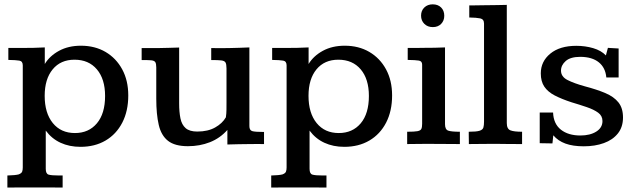

<svg xmlns="http://www.w3.org/2000/svg" viewBox="-20 -658 2909 877"><path d="M13.7 198.7V143.6Q50.3 142.6 64.9 138.7Q78.1 133.8 81.1 126.2Q84 118.7 84 106.9V-359.4Q84 -378.4 68.4 -381.1Q52.7 -383.8 18.1 -384.3V-439Q35.2 -439 51.5 -439Q67.9 -439 83.5 -439Q108.4 -439 133.5 -439.5Q158.7 -439.9 184.6 -441.4V-365.7Q207 -402.8 249.8 -426Q292.5 -449.2 349.6 -449.2Q413.6 -449.2 462.2 -420.7Q510.7 -392.1 538.3 -341.1Q565.9 -290 565.9 -222.2Q565.9 -150.9 538.6 -97.9Q511.2 -44.9 462.2 -16.1Q413.1 12.7 347.7 12.7Q296.9 12.7 256.6 -5.9Q216.3 -24.4 189 -61.5V113.3Q189 135.7 201.9 139.6Q214.8 143.6 250.5 143.6H266.1V198.7Q256.8 198.7 238.5 198.5Q220.2 198.2 199.2 198.2Q178.2 198.2 161.1 198.2Q144 198.2 136.7 198.2Q129.9 198.2 113.3 198.2Q96.7 198.2 76.7 198.2Q56.6 198.2 39.3 198.5Q22 198.7 13.7 198.7ZM322.3 -50.3Q385.3 -50.3 422.6 -94.7Q460 -139.2 460 -219.7Q460 -296.9 422.6 -341.1Q385.3 -385.3 320.3 -385.3Q256.8 -385.3 220.5 -341.1Q184.1 -296.9 184.1 -220.2Q184.1 -141.6 221.2 -95.9Q258.3 -50.3 322.3 -50.3Z M838.4 9.8Q778.8 9.8 747.6 -14.6Q716.3 -39.1 705.1 -87.6Q693.8 -136.2 693.8 -207V-350.1Q693.8 -367.2 689.2 -374.3Q684.6 -381.3 670.2 -382.6Q655.8 -383.8 627 -383.8V-438.5Q640.1 -438.5 655 -438.5Q669.9 -438.5 683.3 -438.5Q696.8 -438.5 706.1 -438.5Q728.5 -439 751.2 -439.5Q773.9 -439.9 798.3 -440.9V-185.5Q798.3 -146.5 804.2 -117.4Q810.1 -88.4 827.9 -72.8Q845.7 -57.1 880.9 -57.1Q929.7 -57.1 962.6 -75.7Q995.6 -94.2 1011.7 -122.1Q1014.2 -138.7 1014.4 -156.5Q1014.6 -174.3 1014.6 -192.9V-345.2Q1014.6 -364.7 1010 -372.6Q1005.4 -380.4 990.5 -382.1Q975.6 -383.8 944.8 -383.8V-438.5Q964.8 -438 985.1 -438Q1005.4 -438 1028.3 -438.5Q1051.3 -439 1074 -439.7Q1096.7 -440.4 1119.1 -441.4V-82Q1119.1 -63.5 1131.6 -59.3Q1144 -55.2 1186 -55.2V0Q1168.9 -0.5 1154.1 -0.2Q1139.2 0 1124.5 0Q1096.2 0.5 1070.1 0.7Q1043.9 1 1018.6 2Q1018.6 -9.3 1018.6 -23.4Q1018.6 -37.6 1018.6 -49.6Q1018.6 -61.5 1018.6 -64.5Q985.4 -26.9 939 -8.5Q892.6 9.8 838.4 9.8Z M1218.8 198.7V143.6Q1255.4 142.6 1270 138.7Q1283.2 133.8 1286.1 126.2Q1289.1 118.7 1289.1 106.9V-359.4Q1289.1 -378.4 1273.4 -381.1Q1257.8 -383.8 1223.1 -384.3V-439Q1240.2 -439 1256.6 -439Q1272.9 -439 1288.6 -439Q1313.5 -439 1338.6 -439.5Q1363.8 -439.9 1389.6 -441.4V-365.7Q1412.1 -402.8 1454.8 -426Q1497.6 -449.2 1554.7 -449.2Q1618.7 -449.2 1667.2 -420.7Q1715.8 -392.1 1743.4 -341.1Q1771 -290 1771 -222.2Q1771 -150.9 1743.7 -97.9Q1716.3 -44.9 1667.2 -16.1Q1618.2 12.7 1552.7 12.7Q1502 12.7 1461.7 -5.9Q1421.4 -24.4 1394 -61.5V113.3Q1394 135.7 1407 139.6Q1419.9 143.6 1455.6 143.6H1471.2V198.7Q1461.9 198.7 1443.6 198.5Q1425.3 198.2 1404.3 198.2Q1383.3 198.2 1366.2 198.2Q1349.1 198.2 1341.8 198.2Q1335 198.2 1318.4 198.2Q1301.8 198.2 1281.7 198.2Q1261.7 198.2 1244.4 198.5Q1227.1 198.7 1218.8 198.7ZM1527.3 -50.3Q1590.3 -50.3 1627.7 -94.7Q1665 -139.2 1665 -219.7Q1665 -296.9 1627.7 -341.1Q1590.3 -385.3 1525.4 -385.3Q1461.9 -385.3 1425.5 -341.1Q1389.2 -296.9 1389.2 -220.2Q1389.2 -141.6 1426.3 -95.9Q1463.4 -50.3 1527.3 -50.3Z M1839.8 0V-56.2Q1872.6 -56.2 1886.7 -58.8Q1900.9 -61.5 1904.5 -69.1Q1908.2 -76.7 1908.2 -92.3V-362.8Q1908.2 -378.9 1893.1 -381.3Q1877.9 -383.8 1842.3 -384.3Q1842.3 -398.4 1842.3 -411.9Q1842.3 -425.3 1842.3 -439Q1862.3 -439 1881.3 -439Q1900.4 -439 1918 -439.5Q1941.9 -439.5 1965.1 -439.9Q1988.3 -440.4 2012.7 -441.4V-90.8Q2012.7 -66.4 2027.3 -61.3Q2042 -56.2 2080.6 -56.2V0Q2066.4 0 2045.7 -0.2Q2024.9 -0.5 2002.9 -0.5Q1981 -0.5 1963.9 -0.7Q1946.8 -1 1939.9 -1Q1909.7 -1 1886.7 -0.5Q1863.8 0 1839.8 0ZM1957 -534.2Q1933.1 -534.2 1918.2 -549.1Q1903.3 -564 1903.3 -586.4Q1903.3 -609.4 1918.2 -623.8Q1933.1 -638.2 1956.5 -638.2Q1980.5 -638.2 1994.9 -623.8Q2009.3 -609.4 2009.3 -585.9Q2009.3 -563.5 1994.9 -548.8Q1980.5 -534.2 1957 -534.2Z M2121.6 0Q2121.6 -3.4 2121.6 -11Q2121.6 -18.6 2121.3 -27.8Q2121.1 -37.1 2121.1 -44.9Q2121.1 -52.7 2121.1 -56.2Q2156.2 -56.2 2170.7 -60.8Q2185.1 -65.4 2188 -75.7Q2190.9 -85.9 2190.9 -102.5V-550.3Q2190.9 -570.3 2173.6 -574Q2156.2 -577.6 2123.5 -578.1V-633.3Q2135.7 -633.3 2151.9 -633.5Q2168 -633.8 2183.8 -634Q2199.7 -634.3 2210 -634.3Q2230.5 -634.3 2251.5 -634.8Q2272.5 -635.3 2294.9 -635.7V-95.7Q2294.9 -69.3 2311.3 -62.7Q2327.6 -56.2 2364.7 -56.2V0Q2335.9 0 2307.4 -0.2Q2278.8 -0.5 2240.2 -1Q2203.6 -1 2176.5 -0.5Q2149.4 0 2121.6 0Z M2646.5 10.3Q2596.7 10.3 2562.7 -2.2Q2528.8 -14.6 2507.3 -40L2503.4 -2.9Q2488.8 -2.9 2474.6 -3.4Q2460.4 -3.9 2445.3 -3.9V-144H2506.3Q2508.3 -92.3 2542 -65.7Q2575.7 -39.1 2630.9 -39.1Q2675.3 -39.1 2703.6 -56.9Q2731.9 -74.7 2731.9 -105Q2731.9 -128.9 2712.2 -143.3Q2692.4 -157.7 2660.2 -168.7Q2627.9 -179.7 2590.3 -190.9Q2545.4 -205.6 2513.9 -221.9Q2482.4 -238.3 2466.3 -262.2Q2450.2 -286.1 2450.2 -322.8Q2450.2 -377.4 2493.7 -413.1Q2537.1 -448.7 2612.3 -448.7Q2653.3 -448.7 2689.7 -438Q2726.1 -427.2 2747.6 -404.8Q2748 -406.7 2750.2 -415Q2752.4 -423.3 2754.6 -431.4Q2756.8 -439.5 2756.8 -439.5Q2756.8 -439.5 2767.1 -438.7Q2777.3 -438 2789.1 -437.5Q2800.8 -437 2805.7 -436.5V-304.2H2749.5Q2745.6 -348.6 2715.3 -373.3Q2685.1 -397.9 2631.3 -398.4Q2585.9 -398.4 2564.2 -379.4Q2542.5 -360.4 2542.5 -335.4Q2542.5 -307.6 2572.3 -292.5Q2602.1 -277.3 2651.4 -263.7Q2705.6 -249.5 2744.9 -232.9Q2784.2 -216.3 2804.9 -190.2Q2825.7 -164.1 2825.7 -121.6Q2825.7 -77.6 2802.2 -48.3Q2778.8 -19 2738.3 -4.4Q2697.8 10.3 2646.5 10.3Z"/></svg>

Font: Kameron Medium
Style: Regular
Weight: 500
Designer: Vernon Adams
Foundry: Vernon Adams
Version: Version 1.100